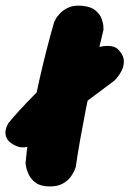

<svg xmlns="http://www.w3.org/2000/svg" viewBox="-34 -671 467 692"><path d="M16 -149Q-4 -160 -10 -173.5Q-16 -187 -14 -199.5Q-12 -212 -7.5 -220Q-3 -228 -3 -228Q13 -248 36 -273Q59 -298 86.5 -326Q114 -354 146 -383Q178 -412 213 -439Q248 -466 286 -490Q286 -490 298.5 -494.5Q311 -499 330 -503Q349 -507 367.5 -504.5Q386 -502 397 -487Q413 -468 412.5 -449Q412 -430 403.5 -414.5Q395 -399 387 -390Q379 -381 379 -381Q342 -353 313.5 -332Q285 -311 261.5 -293Q238 -275 216 -257Q194 -239 171 -218.5Q148 -198 120 -172Q120 -172 111 -164.5Q102 -157 87 -149.5Q72 -142 53.5 -140Q35 -138 16 -149ZM146 1Q114 1 96 -11.5Q78 -24 70 -41Q62 -58 60 -70.5Q58 -83 58 -83Q62 -126 69 -175.5Q76 -225 86 -277.5Q96 -330 108 -383.5Q120 -437 133.5 -489.5Q147 -542 161 -591Q161 -591 166 -601Q171 -611 183 -623.5Q195 -636 214.5 -644.5Q234 -653 263 -650Q294 -647 310 -633.5Q326 -620 332 -604Q338 -588 338.5 -576Q339 -564 339 -564Q330 -526 319 -479.5Q308 -433 297 -382Q286 -331 275.5 -277.5Q265 -224 255.5 -171Q246 -118 239 -69Q239 -69 235 -58.5Q231 -48 221 -34Q211 -20 192.5 -9.5Q174 1 146 1Z"/></svg>

Font: Sour Gummy Black
Style: Italic
Weight: 900
Italic angle: -11.3°
Designer: Stefie Justprince
Foundry: Eifetstype
Version: Version 1.000